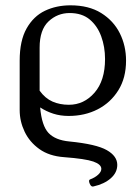

<svg xmlns="http://www.w3.org/2000/svg" viewBox="-20 -445 520 722"><path d="M332 256Q323 259 317.5 246Q312 233 318 230Q337 223 349 212Q361 201 361 190Q361 173 331 162.5Q301 152 221 146Q165 142 128 115.5Q91 89 72.5 50Q54 11 54 -31V-217Q54 -292 80 -338Q106 -384 149 -404.5Q192 -425 245 -425Q314 -425 360.5 -396Q407 -367 430.5 -320Q454 -273 454 -217Q454 -152 425 -105.5Q396 -59 347.5 -34Q299 -9 238 -9Q207 -9 180.5 -17.5Q154 -26 131 -41Q137 28 162.5 55Q188 82 241 87Q342 97 381.5 119.5Q421 142 421 175Q421 204 396.5 225.5Q372 247 332 256ZM129 -266V-104Q150 -75 177.5 -63Q205 -51 239 -51Q296 -51 335.5 -96.5Q375 -142 375 -223Q375 -269 360.5 -308.5Q346 -348 317 -372Q288 -396 242 -396Q196 -396 162.5 -364.5Q129 -333 129 -266Z"/></svg>

Font: Junicode SmExp
Style: Regular
Weight: 400
Width: 6
Designer: Peter S. Baker
Version: Version 2.205; ttfautohint (v1.8.4)